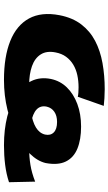

<svg xmlns="http://www.w3.org/2000/svg" viewBox="195 -744 560 991"><g transform="rotate(90 475.5 -249.0)"><path d="M393 11Q273 11 192 -21.5Q111 -54 76 -118Q41 -182 59 -276Q72 -343 106.5 -388Q141 -433 191.5 -459.5Q242 -486 306 -497.5Q370 -509 441 -509Q465 -509 487.5 -507.5Q510 -506 527 -504L480 -370Q472 -372 459 -373Q446 -374 431 -374Q398 -374 368 -367.5Q338 -361 314 -346.5Q290 -332 273.5 -309.5Q257 -287 251 -255Q242 -209 261.5 -178.5Q281 -148 322 -133.5Q363 -119 418 -119Q501 -119 555 -127.5Q609 -136 638.5 -154Q668 -172 675 -201Q681 -229 664 -246Q647 -263 610 -263Q578 -263 557.5 -249Q537 -235 531 -210Q524 -178 545.5 -157.5Q567 -137 617.5 -128Q668 -119 750 -119Q790 -119 831 -125.5Q872 -132 918 -150L921 -15Q879 -1 830.5 5Q782 11 730 11Q649 11 581.5 -6Q514 -23 467 -54.5Q420 -86 398.5 -131Q377 -176 388 -231Q398 -279 431.5 -313.5Q465 -348 517 -367.5Q569 -387 634 -387Q701 -387 747.5 -368Q794 -349 814 -308.5Q834 -268 822 -204Q812 -162 774.5 -123.5Q737 -85 678.5 -55Q620 -25 547 -7Q474 11 393 11Z"/></g></svg>

Font: Nunito Sans 10pt Expanded Black
Style: Italic
Weight: 900
Width: 7
Italic angle: -9°
Designer: Vernon Adams
Foundry: Vernon Adams
Version: Version 3.101;gftools[0.9.27]